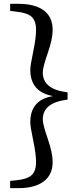

<svg xmlns="http://www.w3.org/2000/svg" viewBox="-20 -810 418 1006"><path d="M334 -326.2V-288.1Q204.1 -272.5 204.1 -184.6Q204.1 -158.2 230 -83.5Q255.9 -8.8 255.9 39.1Q255.9 105.5 209 140.6Q162.1 175.8 76.2 175.8H33.2V137.7L64.5 134.8Q122.1 128.9 145.5 107.9Q168.9 86.9 168.9 39.1Q168.9 -3.9 153.8 -75.2Q138.7 -146.5 138.7 -169.9Q138.7 -287.1 257.8 -306.6Q138.7 -328.1 138.7 -444.3Q138.7 -466.8 153.8 -538.1Q168.9 -609.4 168.9 -653.3Q168.9 -701.2 145.5 -722.2Q122.1 -743.2 64.5 -749L33.2 -752.9V-790H76.2Q163.1 -790 209.5 -755.4Q255.9 -720.7 255.9 -653.3Q255.9 -605.5 230 -531.2Q204.1 -457 204.1 -429.7Q204.1 -341.8 334 -326.2Z"/></svg>

Font: GenYoMin TW TTF SemiBold
Style: Regular
Weight: 600
Version: Version 1.300